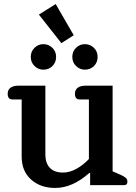

<svg xmlns="http://www.w3.org/2000/svg" viewBox="-20 -914 670 948"><path d="M172 -842 255 -894 344 -740 283 -701ZM132 -633Q132 -660 150.5 -678Q169 -696 194 -696Q220 -696 238.5 -678Q257 -660 257 -633Q257 -606 239 -588Q221 -570 194 -570Q169 -570 150.5 -588Q132 -606 132 -633ZM337 -633Q337 -660 355.5 -678Q374 -696 399 -696Q425 -696 443.5 -678Q462 -660 462 -633Q462 -606 444 -588Q426 -570 399 -570Q374 -570 355.5 -588Q337 -606 337 -633ZM87 -141V-423H41Q18 -423 18 -451Q18 -471 32 -481Q46 -491 71 -491H204V-151Q204 -109 226 -85.5Q248 -62 291 -62Q324 -62 357.5 -80.5Q391 -99 419 -129V-423H373Q350 -423 350 -451Q350 -471 364 -481Q378 -491 403 -491H536V-68L573 -52Q593 -43 601 -36Q609 -29 609 -17Q609 0 594 0H425V-60H421Q338 14 252 14Q180 14 133.5 -27.5Q87 -69 87 -141Z"/></svg>

Font: Maitree SemiBold
Style: Regular
Weight: 600
Designer: CadsonDemak Team
Foundry: CadsonDemak
Version: Version 1.001